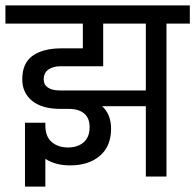

<svg xmlns="http://www.w3.org/2000/svg" viewBox="-30 -650 719 707"><path d="M669 -563H583V0H507V-259H346Q379 -229 379 -176Q379 -111 337.5 -76Q296 -41 229 -41Q174 -41 137 -65V37H62V-198H137V-188Q137 -147 160.5 -127Q184 -107 220 -107Q256 -107 278 -126Q300 -145 300 -182Q300 -215 280 -232Q260 -249 224 -249H193Q125 -249 88.5 -278.5Q52 -308 52 -358Q52 -418 90.5 -445Q129 -472 197 -472H275V-563H-10V-630H669ZM507 -563H350V-406H192Q166 -406 148.5 -394Q131 -382 131 -358Q131 -338 146.5 -327.5Q162 -317 190 -317H507Z"/></svg>

Font: Pragati Narrow
Style: Regular
Weight: 400
Designer: Hector Gatti, Marcela Romero, Pablo Cosgaya and Nicolas Silva
Foundry: Omnibus-Type
Version: Version 1.010; ttfautohint (v1.3)